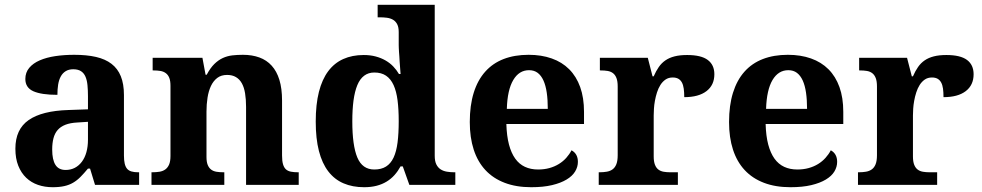

<svg xmlns="http://www.w3.org/2000/svg" viewBox="-20 -780 4143 810"><path d="M200.2 -148.9Q200.2 -106 213.9 -84.5Q227.5 -63 256.8 -63Q278.3 -63 295.7 -72Q313 -81.1 325.4 -97.7Q337.9 -114.3 344.5 -137.9Q351.1 -161.6 351.1 -190.9V-266.1L306.2 -263.2Q276.4 -261.7 255.9 -253.7Q235.4 -245.6 223.1 -231.4Q210.9 -217.3 205.6 -196.8Q200.2 -176.3 200.2 -148.9ZM289.1 -487.8Q270 -487.8 257.1 -479.7Q244.1 -471.7 236.3 -457.3Q228.5 -442.9 225.3 -423.1Q222.2 -403.3 222.2 -379.9Q154.8 -379.9 120.8 -395Q86.9 -410.2 86.9 -446.8Q86.9 -474.1 103.3 -493.7Q119.6 -513.2 147.7 -525.4Q175.8 -537.6 213.1 -543.2Q250.5 -548.8 293 -548.8Q345.7 -548.8 385 -539.8Q424.3 -530.8 450.4 -510.7Q476.6 -490.7 489.7 -458.3Q502.9 -425.8 502.9 -378.9V-124Q502.9 -103.5 506.1 -89.8Q509.3 -76.2 516.1 -68.1Q522.9 -60.1 534.7 -56.6Q546.4 -53.2 563 -53.2H566.9V0H380.9L359.9 -68.8H351.1Q334.5 -48.8 319.8 -33.9Q305.2 -19 288.6 -9.3Q272 0.5 251.2 5.1Q230.5 9.8 202.1 9.8Q168.9 9.8 140.4 0Q111.8 -9.8 90.6 -30Q69.3 -50.3 57.1 -80.8Q44.9 -111.3 44.9 -152.8Q44.9 -234.4 100.8 -273.4Q156.7 -312.5 269 -315.9L351.1 -318.8V-374Q351.1 -398.9 349.1 -419.9Q347.2 -440.9 340.8 -456.1Q334.5 -471.2 322 -479.5Q309.6 -487.8 289.1 -487.8Z M1018.1 0V-329.1Q1018.1 -361.3 1013.9 -386.5Q1009.8 -411.6 1000.2 -428.7Q990.7 -445.8 975.3 -454.8Q960 -463.9 938 -463.9Q913.1 -463.9 896.5 -451.2Q879.9 -438.5 869.9 -417.2Q859.9 -396 855.5 -367.9Q851.1 -339.8 851.1 -309.1V-118.2Q851.1 -97.2 856.2 -84.5Q861.3 -71.8 870.6 -64.7Q879.9 -57.6 893.3 -55.4Q906.7 -53.2 923.3 -53.2H926.3V0H619.1V-53.2H621.1Q638.2 -53.2 652.3 -55.4Q666.5 -57.6 677 -64.9Q687.5 -72.3 693.4 -85.9Q699.2 -99.6 699.2 -122.1V-418Q699.2 -439 694.1 -451.7Q689 -464.4 679.4 -471.4Q669.9 -478.5 656.7 -480.7Q643.6 -482.9 627 -482.9H624V-536.1H834L847.2 -464.8H852.1Q867.2 -493.2 884 -509.8Q900.9 -526.4 919.9 -535.2Q939 -543.9 960.2 -546.4Q981.4 -548.8 1004.9 -548.8Q1043.5 -548.8 1074.2 -537.6Q1105 -526.4 1126.2 -502.9Q1147.5 -479.5 1158.7 -443.1Q1169.9 -406.7 1169.9 -356V-124Q1169.9 -100.6 1174.1 -86.7Q1178.2 -72.8 1186.5 -65.4Q1194.8 -58.1 1207.5 -55.7Q1220.2 -53.2 1237.3 -53.2H1240.2V0Z M1814 -123Q1814 -100.1 1820.8 -86.4Q1827.6 -72.8 1839.1 -65.4Q1850.6 -58.1 1865.5 -55.7Q1880.4 -53.2 1897 -53.2H1900.9V0H1707L1679.2 -78.1H1669.9Q1658.7 -57.6 1644.3 -41.5Q1629.9 -25.4 1611.1 -13.9Q1592.3 -2.4 1568.8 3.7Q1545.4 9.8 1516.1 9.8Q1467.3 9.8 1429.2 -6.6Q1391.1 -22.9 1365 -56.9Q1338.9 -90.8 1325.4 -143.1Q1312 -195.3 1312 -267.1Q1312 -339.4 1325.4 -392.3Q1338.9 -445.3 1364.7 -479.7Q1390.6 -514.2 1428.2 -531Q1465.8 -547.9 1514.2 -547.9Q1542.5 -547.9 1565.2 -541.7Q1587.9 -535.6 1606.2 -525.1Q1624.5 -514.6 1638.7 -500Q1652.8 -485.4 1663.1 -467.8H1669.9Q1668 -495.6 1666 -520Q1665.5 -530.3 1664.8 -541Q1664.1 -551.8 1663.3 -561.3Q1662.6 -570.8 1662.4 -578.1Q1662.1 -585.4 1662.1 -589.8V-645Q1662.1 -665.5 1655.5 -678Q1648.9 -690.4 1637.9 -696.8Q1627 -703.1 1612.3 -705.1Q1597.7 -707 1581.1 -707H1573.2V-759.8H1814ZM1559.1 -64.9Q1588.9 -64.9 1608.6 -77.4Q1628.4 -89.8 1640.4 -115.2Q1652.3 -140.6 1657.2 -179Q1662.1 -217.3 1662.1 -269Q1662.1 -318.4 1657.2 -356.7Q1652.3 -395 1640.4 -421.1Q1628.4 -447.3 1608.6 -460.7Q1588.9 -474.1 1559.1 -474.1Q1534.2 -474.1 1516.4 -460.7Q1498.5 -447.3 1487.5 -420.9Q1476.6 -394.5 1471.4 -356.2Q1466.3 -317.9 1466.3 -268.1Q1466.3 -166 1487.5 -115.5Q1508.8 -64.9 1559.1 -64.9Z M2211.9 -483.9Q2169.9 -483.9 2145.3 -442.4Q2120.6 -400.9 2118.2 -320.8H2291Q2291 -358.9 2286.6 -389.2Q2282.2 -419.4 2272.7 -440.4Q2263.2 -461.4 2248.3 -472.7Q2233.4 -483.9 2211.9 -483.9ZM2221.2 9.8Q2157.7 9.8 2109.1 -8.8Q2060.5 -27.3 2027.8 -62.5Q1995.1 -97.7 1978.5 -148.7Q1961.9 -199.7 1961.9 -265.1Q1961.9 -335.4 1978.5 -388.7Q1995.1 -441.9 2026.9 -477.5Q2058.6 -513.2 2104.7 -531Q2150.9 -548.8 2210 -548.8Q2264.2 -548.8 2307.6 -533.4Q2351.1 -518.1 2381.3 -487.8Q2411.6 -457.5 2427.7 -412.6Q2443.8 -367.7 2443.8 -308.1V-256.8H2116.2Q2117.7 -206.5 2127.2 -170.4Q2136.7 -134.3 2153.6 -110.8Q2170.4 -87.4 2194.6 -76.2Q2218.8 -64.9 2250 -64.9Q2275.9 -64.9 2297.9 -71Q2319.8 -77.1 2337.6 -88.1Q2355.5 -99.1 2368.9 -114Q2382.3 -128.9 2391.1 -146Q2418 -131.3 2418 -97.2Q2418 -75.7 2406.2 -56.4Q2394.5 -37.1 2370.1 -22.5Q2345.7 -7.8 2308.8 1Q2272 9.8 2221.2 9.8Z M2839.8 0H2505.9V-53.2H2508.8Q2525.9 -53.2 2540 -55.7Q2554.2 -58.1 2564.5 -65.7Q2574.7 -73.2 2580.3 -87.4Q2585.9 -101.6 2585.9 -125V-415Q2585.9 -437 2580.8 -450.4Q2575.7 -463.9 2566.2 -471.2Q2556.6 -478.5 2543.5 -480.7Q2530.3 -482.9 2513.7 -482.9H2510.7V-536.1H2712.9L2732.9 -458H2737.8Q2747.6 -480.5 2759.3 -497.3Q2771 -514.2 2787.4 -525.4Q2803.7 -536.6 2825.9 -542.2Q2848.1 -547.9 2878.9 -547.9Q2938 -547.9 2965.8 -527.1Q2993.7 -506.3 2993.7 -466.8Q2993.7 -420.9 2960.4 -395.5Q2927.2 -370.1 2866.7 -370.1Q2866.7 -390.6 2864.5 -406.2Q2862.3 -421.9 2856.7 -432.1Q2851.1 -442.4 2841.6 -447.8Q2832 -453.1 2817.9 -453.1Q2800.3 -453.1 2787.6 -444.3Q2774.9 -435.5 2766.1 -421.6Q2757.3 -407.7 2751.7 -390.1Q2746.1 -372.6 2742.9 -354.7Q2739.7 -336.9 2738.8 -320.8Q2737.8 -304.7 2737.8 -293V-120.1Q2737.8 -98.1 2743.2 -84.7Q2748.5 -71.3 2757.8 -64.5Q2767.1 -57.6 2780 -55.4Q2793 -53.2 2807.6 -53.2H2839.8Z M3305.7 -483.9Q3263.7 -483.9 3239 -442.4Q3214.4 -400.9 3211.9 -320.8H3384.8Q3384.8 -358.9 3380.4 -389.2Q3376 -419.4 3366.5 -440.4Q3356.9 -461.4 3342 -472.7Q3327.1 -483.9 3305.7 -483.9ZM3314.9 9.8Q3251.5 9.8 3202.9 -8.8Q3154.3 -27.3 3121.6 -62.5Q3088.9 -97.7 3072.3 -148.7Q3055.7 -199.7 3055.7 -265.1Q3055.7 -335.4 3072.3 -388.7Q3088.9 -441.9 3120.6 -477.5Q3152.3 -513.2 3198.5 -531Q3244.6 -548.8 3303.7 -548.8Q3357.9 -548.8 3401.4 -533.4Q3444.8 -518.1 3475.1 -487.8Q3505.4 -457.5 3521.5 -412.6Q3537.6 -367.7 3537.6 -308.1V-256.8H3210Q3211.4 -206.5 3220.9 -170.4Q3230.5 -134.3 3247.3 -110.8Q3264.2 -87.4 3288.3 -76.2Q3312.5 -64.9 3343.8 -64.9Q3369.6 -64.9 3391.6 -71Q3413.6 -77.1 3431.4 -88.1Q3449.2 -99.1 3462.6 -114Q3476.1 -128.9 3484.9 -146Q3511.7 -131.3 3511.7 -97.2Q3511.7 -75.7 3500 -56.4Q3488.3 -37.1 3463.9 -22.5Q3439.5 -7.8 3402.6 1Q3365.7 9.8 3314.9 9.8Z M3933.6 0H3599.6V-53.2H3602.5Q3619.6 -53.2 3633.8 -55.7Q3647.9 -58.1 3658.2 -65.7Q3668.5 -73.2 3674.1 -87.4Q3679.7 -101.6 3679.7 -125V-415Q3679.7 -437 3674.6 -450.4Q3669.4 -463.9 3659.9 -471.2Q3650.4 -478.5 3637.2 -480.7Q3624 -482.9 3607.4 -482.9H3604.5V-536.1H3806.6L3826.7 -458H3831.5Q3841.3 -480.5 3853 -497.3Q3864.7 -514.2 3881.1 -525.4Q3897.5 -536.6 3919.7 -542.2Q3941.9 -547.9 3972.7 -547.9Q4031.7 -547.9 4059.6 -527.1Q4087.4 -506.3 4087.4 -466.8Q4087.4 -420.9 4054.2 -395.5Q4021 -370.1 3960.4 -370.1Q3960.4 -390.6 3958.3 -406.2Q3956.1 -421.9 3950.4 -432.1Q3944.8 -442.4 3935.3 -447.8Q3925.8 -453.1 3911.6 -453.1Q3894 -453.1 3881.3 -444.3Q3868.7 -435.5 3859.9 -421.6Q3851.1 -407.7 3845.5 -390.1Q3839.8 -372.6 3836.7 -354.7Q3833.5 -336.9 3832.5 -320.8Q3831.5 -304.7 3831.5 -293V-120.1Q3831.5 -98.1 3836.9 -84.7Q3842.3 -71.3 3851.6 -64.5Q3860.8 -57.6 3873.8 -55.4Q3886.7 -53.2 3901.4 -53.2H3933.6Z"/></svg>

Font: Droid Serif
Style: Bold
Weight: 700
Designer: Monotype Design team
Foundry: Monotype Imaging Inc.
Version: Version 1.03